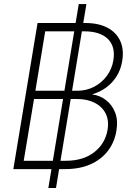

<svg xmlns="http://www.w3.org/2000/svg" viewBox="-20 -842 668 956"><path d="M220.7 94.2 372.1 -821.8H410.2L258.8 94.2ZM46.4 0 167 -727.5H403.8Q470.7 -727.5 515.1 -703.9Q559.6 -680.2 578.9 -637.7Q598.1 -595.2 588.4 -537.6Q581.5 -495.1 560.3 -461.7Q539.1 -428.2 508.1 -405.8Q477.1 -383.3 440.4 -373V-371.6Q477.5 -366.7 507.8 -343.5Q538.1 -320.3 553.2 -281.7Q568.4 -243.2 559.6 -190.9Q550.3 -133.8 517.3 -90.8Q484.4 -47.9 430.7 -23.9Q377 0 304.2 0ZM98.1 -41.5H308.1Q394.5 -41.5 449.2 -84.2Q503.9 -127 515.6 -195.8Q523.4 -242.7 505.9 -277.1Q488.3 -311.5 451.2 -330.3Q414.1 -349.1 363.3 -349.1H149.4ZM156.2 -390.1H363.8Q411.1 -390.1 449.5 -410.4Q487.8 -430.7 512.7 -465.1Q537.6 -499.5 544.4 -541.5Q555.7 -609.9 517.1 -647.9Q478.5 -686 399.9 -686H205.1Z"/></svg>

Font: Inter 24pt ExtraLight
Style: Italic
Weight: 250
Italic angle: -9.3988°
Version: Version 4.001;git-66647c0bb